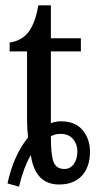

<svg xmlns="http://www.w3.org/2000/svg" viewBox="-20 -679 367 717"><path d="M8 6Q31 -100 85 -166Q83 -181 82 -196.5Q81 -212 81 -228V-487H16V-520Q65 -528 89 -563Q113 -598 123 -659H170V-536H282V-487H170V-219Q188 -226 208 -226Q261 -226 288.5 -193Q316 -160 316 -113Q316 -55 285.5 -22.5Q255 10 201 10Q111 10 95 -100Q80 -74 69 -43Q58 -12 51 18ZM220 -48Q243 -48 256 -67Q269 -86 269 -114Q269 -140 253 -159.5Q237 -179 206 -179Q185 -179 170 -170Q170 -98 180.5 -73Q191 -48 220 -48Z"/></svg>

Font: Noto Serif Condensed
Style: Regular
Weight: 400
Width: 3
Designer: Monotype Design Team
Foundry: Monotype Imaging Inc.
Version: Version 2.013; ttfautohint (v1.8.4.7-5d5b)